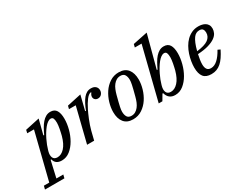

<svg xmlns="http://www.w3.org/2000/svg" viewBox="-180 -1363 2751 2166"><g transform="rotate(-30 1195.5 -280.0)"><path d="M-73 156H-3L148 -450H60L69 -490L255 -530L206 -339L215 -336Q234 -377 254 -412.5Q274 -448 297 -474Q320 -500 346.5 -515Q373 -530 405 -530Q459 -530 482.5 -491.5Q506 -453 506 -382Q506 -320 488 -251Q470 -182 436.5 -123.5Q403 -65 355 -26.5Q307 12 247 12Q165 12 148 -59H139L90 156H180L169 200H-84ZM222 -44Q272 -44 315 -90.5Q358 -137 383 -228Q387 -244 392 -265.5Q397 -287 401 -308.5Q405 -330 407.5 -350.5Q410 -371 410 -385Q410 -421 402 -441Q394 -461 371 -461Q351 -461 330 -446Q309 -431 289 -406.5Q269 -382 250 -351Q231 -320 215.5 -288Q200 -256 188 -225Q176 -194 170 -171L165 -154Q152 -106 166 -75Q180 -44 222 -44Z M692 -450H604L614 -490L798 -530L751 -340L760 -337Q778 -383 796.5 -418.5Q815 -454 835.5 -479Q856 -504 880 -517Q904 -530 934 -530Q973 -530 994 -510.5Q1015 -491 1015 -461Q1015 -433 997 -411.5Q979 -390 949 -390Q926 -390 911.5 -404Q897 -418 897 -439Q897 -453 903 -465.5Q909 -478 917 -486L911 -492Q882 -487 850.5 -446Q819 -405 788 -342Q780 -326 768 -299.5Q756 -273 743.5 -242Q731 -211 719.5 -177.5Q708 -144 700 -113L672 0H580Z M1180 -32Q1208 -32 1230.5 -45Q1253 -58 1271 -80.5Q1289 -103 1301.5 -133Q1314 -163 1323 -198Q1336 -247 1344 -279.5Q1352 -312 1356.5 -333.5Q1361 -355 1362.5 -368.5Q1364 -382 1364 -393Q1364 -434 1348 -460Q1332 -486 1292 -486Q1264 -486 1241.5 -473Q1219 -460 1201 -437.5Q1183 -415 1170.5 -384.5Q1158 -354 1149 -320Q1136 -271 1128 -238.5Q1120 -206 1115.5 -184.5Q1111 -163 1109.5 -149.5Q1108 -136 1108 -125Q1108 -84 1124 -58Q1140 -32 1180 -32ZM1176 12Q1098 12 1058.5 -37Q1019 -86 1019 -171Q1019 -229 1037.5 -292Q1056 -355 1091 -408Q1126 -461 1178 -495.5Q1230 -530 1296 -530Q1374 -530 1413.5 -481Q1453 -432 1453 -347Q1453 -289 1434.5 -226Q1416 -163 1381 -110Q1346 -57 1294 -22.5Q1242 12 1176 12Z M1724 12Q1638 12 1614 -75H1605L1561 0H1513L1683 -681H1595L1605 -721L1795 -760L1683 -339L1692 -336Q1711 -377 1731 -412.5Q1751 -448 1774 -474Q1797 -500 1823.5 -515Q1850 -530 1882 -530Q1936 -530 1959.5 -491.5Q1983 -453 1983 -382Q1983 -320 1965 -251Q1947 -182 1913.5 -123.5Q1880 -65 1832 -26.5Q1784 12 1724 12ZM1699 -44Q1749 -44 1792 -90.5Q1835 -137 1860 -228Q1864 -244 1869 -265.5Q1874 -287 1878 -308.5Q1882 -330 1884.5 -350.5Q1887 -371 1887 -385Q1887 -421 1879 -441Q1871 -461 1848 -461Q1828 -461 1807 -446Q1786 -431 1766 -406.5Q1746 -382 1727 -351Q1708 -320 1692.5 -288Q1677 -256 1665 -225Q1653 -194 1647 -171L1642 -154Q1629 -106 1643 -75Q1657 -44 1699 -44Z M2196 12Q2125 12 2093.5 -28.5Q2062 -69 2062 -149Q2062 -186 2069 -229Q2076 -272 2090 -314.5Q2104 -357 2126 -396Q2148 -435 2178 -464.5Q2208 -494 2246.5 -512Q2285 -530 2333 -530Q2356 -530 2379 -525Q2402 -520 2420.5 -508.5Q2439 -497 2450.5 -477.5Q2462 -458 2462 -429Q2462 -401 2449 -373Q2436 -345 2403 -321.5Q2370 -298 2314.5 -281.5Q2259 -265 2175 -260Q2168 -228 2163 -195.5Q2158 -163 2158 -136Q2158 -94 2174 -71.5Q2190 -49 2225 -49Q2270 -49 2311.5 -87Q2353 -125 2390 -193L2422 -178Q2398 -130 2373.5 -94Q2349 -58 2322 -34.5Q2295 -11 2264 0.5Q2233 12 2196 12ZM2183 -293Q2286 -305 2331.5 -337.5Q2377 -370 2377 -425Q2377 -451 2365 -468.5Q2353 -486 2321 -486Q2299 -486 2280 -476.5Q2261 -467 2244.5 -444.5Q2228 -422 2212.5 -385Q2197 -348 2183 -293Z"/></g></svg>

Font: IBM Plex Serif Text
Style: Italic
Weight: 450
Italic angle: -14°
Designer: Mike Abbink, Paul van der Laan, Pieter van Rosmalen
Foundry: Bold Monday
Version: Version 3.001